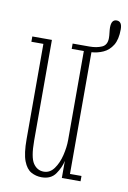

<svg xmlns="http://www.w3.org/2000/svg" viewBox="-77 -690 499 748"><g transform="rotate(10 172.5 -316.0)"><path d="M141 11Q118.5 11 99.5 0.5Q80.5 -10 69.2 -39.2Q58 -68.5 58 -125V-502H10.5V-523H88V-124.5Q88 -58.5 103.8 -35.2Q119.5 -12 145.5 -12Q170 -12 186.2 -34.5Q202.5 -57 210.2 -89.2Q218 -121.5 218 -150V-502H170V-523H236.5Q265 -523 285.2 -532Q305.5 -541 305.5 -568.5Q305.5 -578 304 -590Q302.5 -602 302.5 -610Q302.5 -641.5 323.5 -641.5Q345 -641.5 345 -610Q345 -570 330.8 -547Q316.5 -524 294.2 -514Q272 -504 248 -502.5V-21H293.5V0H219.5V-67.5Q214 -41 196 -15Q178 11 141 11Z"/></g></svg>

Font: Imbue 50pt Thin
Style: Regular
Weight: 100
Designer: Tyler Finck
Foundry: Etcetera Type Company
Version: Version 1.102; ttfautohint (v1.8.3)